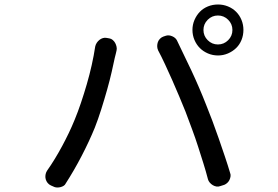

<svg xmlns="http://www.w3.org/2000/svg" viewBox="-20 -835 1240 855"><path d="M806 -338Q793 -370 778 -406Q763 -442 747 -478Q731 -514 715 -548.5Q699 -583 684 -611Q680 -620 680 -629.5Q680 -639 683 -647.5Q686 -656 692.5 -662.5Q699 -669 707 -672L719 -676Q732 -680 747 -673.5Q762 -667 768 -655Q797 -596 832 -521.5Q867 -447 898 -368Q911 -336 925.5 -297.5Q940 -259 954 -218.5Q968 -178 981.5 -138Q995 -98 1005 -64Q1008 -57 1006.5 -48.5Q1005 -40 1001.5 -33Q998 -26 992 -20.5Q986 -15 979 -12L960 -6Q952 -3 943.5 -4.5Q935 -6 927.5 -10.5Q920 -15 914 -22Q908 -29 906 -37Q897 -72 885.5 -108.5Q874 -145 862 -182.5Q850 -220 835.5 -259Q821 -298 806 -338ZM313 -303Q327 -337 340.5 -377Q354 -417 366.5 -460Q379 -503 388.5 -545.5Q398 -588 404 -628Q406 -637 411 -644.5Q416 -652 423 -657.5Q430 -663 438.5 -665.5Q447 -668 456 -666L467 -664Q475 -663 482 -657Q489 -651 493 -643.5Q497 -636 499 -627Q501 -618 499 -610Q497 -601 496 -597L491 -577Q486 -553 477.5 -515.5Q469 -478 457 -435.5Q445 -393 431 -348.5Q417 -304 402 -266Q377 -205 343.5 -140.5Q310 -76 272 -17Q270 -12 264 -8Q258 -4 250.5 -2Q243 0 236 0Q229 0 223 -2L207 -9Q198 -13 192 -20.5Q186 -28 183.5 -37Q181 -46 182.5 -56Q184 -66 189 -74Q208 -101 225 -129Q242 -157 257 -185Q272 -213 286 -242Q300 -271 313 -303ZM837 -702Q837 -725 846 -746Q855 -767 870 -782.5Q885 -798 906 -806.5Q927 -815 951 -815Q974 -815 995 -806.5Q1016 -798 1031.5 -782.5Q1047 -767 1055.5 -746Q1064 -725 1064 -702Q1064 -678 1055.5 -657Q1047 -636 1031.5 -621Q1016 -606 995 -597Q974 -588 951 -588Q927 -588 906 -597Q885 -606 870 -621Q855 -636 846 -657Q837 -678 837 -702ZM886 -701.5Q886 -675 905 -656Q924 -637 950.5 -637Q977 -637 996 -656Q1015 -675 1015 -701.5Q1015 -728 996 -747Q977 -766 950.5 -766Q924 -766 905 -747Q886 -728 886 -701.5Z"/></svg>

Font: Maple Mono NF CN
Style: Regular
Weight: 400
Monospace: yes
Designer: subframe7536
Version: Version 7.000